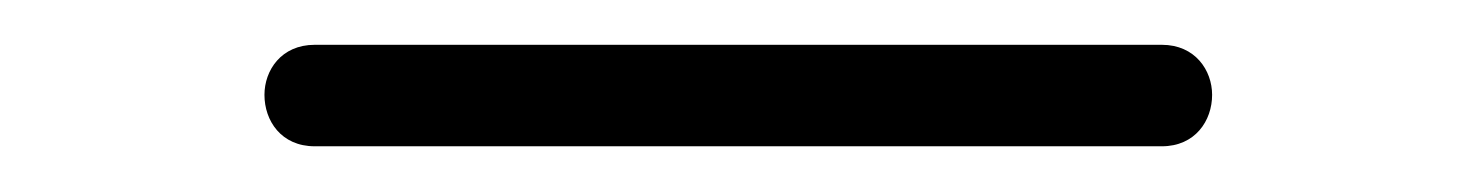

<svg xmlns="http://www.w3.org/2000/svg" viewBox="-20 -64 645 84"><path d="M488.3 -44.4H117.7C103 -44.4 95.7 -33.2 95.7 -22.5C95.7 -11.2 103 0 117.7 0H488.3C502.9 0 510.3 -11.2 510.3 -22.5C510.3 -33.2 502.9 -44.4 488.3 -44.4Z"/></svg>

Font: Cutive Mono
Style: Regular
Weight: 400
Monospace: yes
Designer: Vernon Adams
Foundry: Vernon Adams
Version: Version 1.002